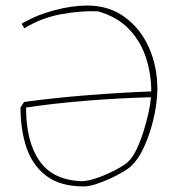

<svg xmlns="http://www.w3.org/2000/svg" viewBox="-20 -667 644 693"><path d="M283 6Q198 6 147.5 -32Q97 -70 75.5 -134.5Q54 -199 54 -279L67 -299Q176 -314 297 -323.5Q418 -333 526 -337Q526 -400 507 -458.5Q488 -517 446 -561.5Q404 -606 334 -626Q275 -629 202.5 -616Q130 -603 68 -565L58 -581Q60 -583 63 -584.5Q66 -586 68 -587Q115 -614 178 -630.5Q241 -647 295 -647Q373 -647 430 -605.5Q487 -564 517.5 -495.5Q548 -427 548 -346Q548 -317 542 -278.5Q536 -240 524 -200.5Q512 -161 495 -126.5Q478 -92 456 -70Q445 -59 423 -46Q401 -33 374.5 -21Q348 -9 323.5 -1.5Q299 6 283 6ZM277 -13Q296 -14 320.5 -21.5Q345 -29 370 -40.5Q395 -52 414 -63Q433 -74 441 -82Q458 -97 472 -126Q486 -155 497 -189.5Q508 -224 515.5 -257.5Q523 -291 525 -316Q413 -313 298.5 -304Q184 -295 74 -279Q74 -155 123 -85.5Q172 -16 277 -13Z"/></svg>

Font: Labrada Thin
Style: Regular
Weight: 100
Designer: Mercedes Jáuregui
Foundry: Omnibus-Type Team
Version: Version 1.000; ttfautohint (v1.8.4.7-5d5b)